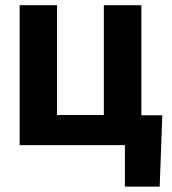

<svg xmlns="http://www.w3.org/2000/svg" viewBox="-20 -548 649 725"><path d="M54.2 -528.3H195.3V-113.8H372.1V-528.3H513.7V-112.8H592.8L583 156.7H451.7V0H54.2Z"/></svg>

Font: Roboto-o
Style: o-Bold
Weight: 700
Designer: Google
Version: Version 2.134; 2016; ttfautohint (v1.6)